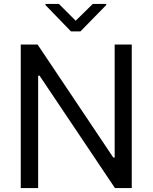

<svg xmlns="http://www.w3.org/2000/svg" viewBox="-20 -953 773 973"><path d="M647.7 -727.3V0H562.5L180.4 -569.6H173.3V0H85.2V-727.3H170.5L554 -154.8H561.1V-727.3ZM278.4 -933.2 363.6 -848 450.3 -933.2H518.5V-927.6L387.8 -794H339.5L210.2 -927.6V-933.2Z"/></svg>

Font: Interface
Style: Regular
Weight: 400
Designer: Rasmus Andersson
Foundry: rsms
Version: Version 1.8